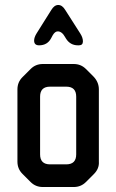

<svg xmlns="http://www.w3.org/2000/svg" viewBox="-20 -742 467 771"><path d="M103 -11Q123 9 152 9H276Q305 9 325 -11L357 -43Q379 -65 377 -93V-383Q377 -411 357 -433L325 -465Q305 -485 276 -485H152Q123 -485 103 -465L70 -432Q50 -412 50 -383V-93Q50 -64 70 -44ZM141 -122V-354Q141 -394 181 -394H246Q286 -394 286 -354V-122Q286 -82 246 -82H181Q141 -82 141 -122ZM117 -579Q117 -560 137 -560Q170 -560 185 -588L192 -601Q201 -616 212 -616Q229 -616 242 -592L245 -587Q262 -560 293 -560H297Q313 -560 313 -576Q313 -591 302 -608L242 -702Q230 -722 214 -722Q198 -722 186 -702L127 -608Q117 -592 117 -579Z"/></svg>

Font: WD-XL Lubrifont TC
Style: Regular
Weight: 400
Designer: [WD-XL Lubrifont] Copyright 2020-2022 (c) NightFurySL2001, Skr-ZERO; [ZCOOL QingKe HuangYou] Copyright 2018-2022 (c) The
Version: Version 2.001;hotconv 1.1.1;makeotfexe 2.6.0